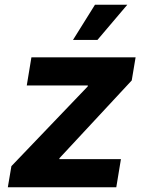

<svg xmlns="http://www.w3.org/2000/svg" viewBox="-20 -787 613 807"><path d="M12.9 0 27.9 -88.6 348.7 -423.7 349.4 -427.7H92.5L112 -545.9H549.9L533.7 -448.9L230 -122.2L229.3 -118.2H488.3L468.8 0ZM286.8 -619.1 379.2 -767.1H515.1L389.5 -619.1Z"/></svg>

Font: Inter Variable
Style: Italic
Weight: 400
Italic angle: -9.39999°
Designer: Rasmus Andersson
Foundry: rsms
Version: Version 4.001;git-9221beed3